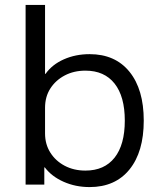

<svg xmlns="http://www.w3.org/2000/svg" viewBox="-20 -750 647 780"><path d="M344 10Q287 10 238.5 -11.5Q190 -33 162 -70H160V0H84V-730H163V-450H165Q192 -488 239.5 -509Q287 -530 344 -530Q448 -530 506 -458.5Q564 -387 564 -260Q564 -133 506 -61.5Q448 10 344 10ZM327 -57Q404 -57 445.5 -109.5Q487 -162 487 -260Q487 -358 445.5 -410.5Q404 -463 327 -463Q280 -463 243 -443.5Q206 -424 184.5 -390.5Q163 -357 163 -312V-208Q163 -164 184.5 -130Q206 -96 243 -76.5Q280 -57 327 -57Z"/></svg>

Font: M PLUS 2 Thin
Style: Regular
Weight: 400
Version: Version 1.001